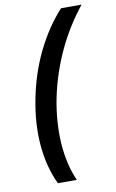

<svg xmlns="http://www.w3.org/2000/svg" viewBox="-95 -793 585 968"><g transform="rotate(-10 197.0 -309.0)"><path d="M394.5 -742Q359 -698 327 -647.2Q295 -596.5 268.5 -540.5Q242 -484.5 221.8 -424.2Q201.5 -364 188.5 -300Q176.5 -239.5 172.5 -181Q168.5 -122.5 172.2 -68.5Q176 -14.5 187.5 34.2Q199 83 217.5 124H120.5Q78 35 68 -77.2Q58 -189.5 83.5 -318Q95.5 -379 114.8 -437.2Q134 -495.5 160.2 -549.5Q186.5 -603.5 219 -652.2Q251.5 -701 289.5 -742Z"/></g></svg>

Font: Argentum Sans
Style: Italic
Weight: 400
Italic angle: -11.3099°
Designer: Julieta Ulanovsky, Owen Earl, Rasmus Andersson, Cristiano Sobral
Foundry: The Argentum Sans Project Authors
Version: Version 3.131; ttfautohint (v1.8.4.7-5d5b-dirty)